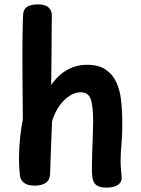

<svg xmlns="http://www.w3.org/2000/svg" viewBox="-20 -842 644 874"><path d="M85 -772Q86 -800 103.5 -811Q121 -822 153 -822Q186 -822 201 -808Q216 -794 216 -773Q216 -753 215.5 -731.5Q215 -710 215 -677.5Q215 -645 214.5 -592Q214 -539 213 -455Q233 -484 257.5 -504.5Q282 -525 312 -536Q342 -547 376 -547Q431 -547 463 -524Q495 -501 510.5 -465.5Q526 -430 530.5 -391Q535 -352 536 -320Q538 -243 533.5 -194Q529 -145 529 -110Q529 -87 531 -68Q533 -49 534 -33Q535 -14 517.5 -1Q500 12 465 12Q432 12 417.5 0Q403 -12 400 -39Q398 -59 398.5 -90Q399 -121 400 -156.5Q401 -192 402.5 -226Q404 -260 404 -285Q404 -362 392.5 -392Q381 -422 347 -422Q322 -422 297 -406Q272 -390 251 -361Q230 -332 217 -290Q214 -226 212 -164Q210 -102 208 -50Q207 -23 188.5 -10Q170 3 138 3Q105 3 89 -10Q73 -23 71 -42Q68 -66 67 -92Q66 -118 67 -143Q68 -183 72 -220.5Q76 -258 84 -298Q83 -401 82.5 -473.5Q82 -546 82 -595.5Q82 -645 82.5 -677.5Q83 -710 83.5 -732Q84 -754 85 -772Z"/></svg>

Font: Playpen Sans SemiBold
Style: Regular
Weight: 600
Designer: Laura Meseguer, Veronika Burian, José Scaglione
Foundry: TypeTogether
Version: Version 1.001